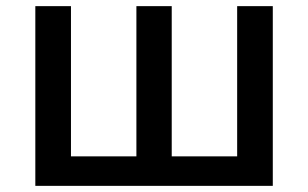

<svg xmlns="http://www.w3.org/2000/svg" viewBox="-20 -605 1003 625"><path d="M95 0V-585H211V-96H424V-585H539V-96H752V-585H868V0Z"/></svg>

Font: Ruda
Style: Bold
Weight: 700
Designer: Mariela Monsalve and Angelina Sanchez
Foundry: Mariela Monsalve and Angelina Sanchez
Version: Version 2.000